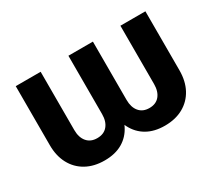

<svg xmlns="http://www.w3.org/2000/svg" viewBox="-106 -748 1087 968"><g transform="rotate(-30 437.5 -264.5)"><path d="M262.2 9.8Q200.2 9.8 154.8 -15.6Q109.4 -41 84.7 -87.2Q60.1 -133.3 60.1 -195.3V-539.1H205.1V-199.7Q205.1 -156.7 226.3 -131.6Q247.6 -106.4 285.6 -106.4Q324.7 -106.4 345.7 -131.6Q366.7 -156.7 366.7 -199.7V-539.1H509.3V-199.7Q509.3 -156.7 530.3 -131.6Q551.3 -106.4 589.4 -106.4Q627.9 -106.4 648.7 -131.6Q669.4 -156.7 669.4 -199.7V-539.1H814.9V-195.3Q814.9 -133.3 790.3 -87.2Q765.6 -41 720.2 -15.6Q674.8 9.8 612.8 9.8Q551.8 9.8 508.8 -14.9Q465.8 -39.6 442.1 -85.7Q418.5 -131.8 415 -195.3H458.5Q455.6 -131.8 432.4 -85.9Q409.2 -40 366.5 -15.1Q323.7 9.8 262.2 9.8Z"/></g></svg>

Font: Inter 18pt
Style: Bold
Weight: 700
Designer: Rasmus Andersson
Foundry: rsms
Version: Version 4.001;git-66647c0bb